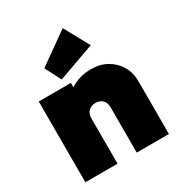

<svg xmlns="http://www.w3.org/2000/svg" viewBox="-179 -888 950 1013"><g transform="rotate(-30 296.5 -382.0)"><path d="M47 0V-492H243V-465Q296 -502 372 -502Q425 -502 466.5 -478.5Q508 -455 532 -414.5Q556 -374 556 -321V0H360V-276Q360 -305 343.5 -320.5Q327 -336 302 -336Q277 -336 260 -320.5Q243 -305 243 -276V0ZM210 -532 160 -629 350 -764 433 -612Z"/></g></svg>

Font: Outfit Black
Style: Regular
Weight: 900
Designer: Rodrigo Fuenzalida
Foundry: fragTYPE
Version: Version 1.100; ttfautohint (v1.8.4.7-5d5b)